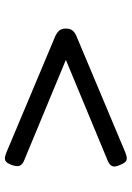

<svg xmlns="http://www.w3.org/2000/svg" viewBox="106 -850 550 803"><g transform="rotate(90 381.5 -449.0)"><path d="M619 -200 131 -405Q115 -413 107.5 -422.5Q100 -432 100 -449Q100 -466 107.5 -476Q115 -486 131 -493L619 -698Q642 -707 652 -702Q662 -697 670 -676Q680 -655 675.5 -643.5Q671 -632 655 -625L231 -449L655 -273Q670 -266 674 -254.5Q678 -243 670 -221Q662 -200 651.5 -195.5Q641 -191 619 -200Z"/></g></svg>

Font: Playwrite BE WAL
Style: Regular
Weight: 400
Designer: Veronika Burian, José Scaglione
Foundry: TypeTogether
Version: Version 1.002